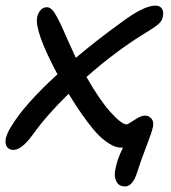

<svg xmlns="http://www.w3.org/2000/svg" viewBox="-35 -523 614 688"><path d="M13.2 14.2Q-2 14.2 -9.8 3.7Q-17.6 -6.8 -14.2 -26.9Q-8.8 -48.8 5.9 -70.8Q51.8 -147.9 170.9 -256.8Q88.4 -411.6 98.1 -460.9Q100.6 -475.1 109.9 -486.1Q119.1 -497.1 133.8 -497.1Q142.6 -497.1 151.4 -488.3Q160.2 -479.5 170.2 -460.4Q180.2 -441.4 188.7 -422.4Q197.3 -403.3 211.4 -371.3Q225.6 -339.4 236.8 -315.9Q314.5 -381.3 396 -439.9Q479 -502.9 522 -502.9Q537.1 -502.9 544.7 -492.7Q552.2 -482.4 548.8 -464.8Q546.9 -450.2 535.2 -439Q523.4 -427.7 496.1 -411.1Q383.3 -343.3 274.9 -247.1Q321.8 -164.6 361.3 -120.8Q400.9 -77.1 418.9 -77.1Q422.9 -77.1 446.5 -93Q470.2 -108.9 484.9 -108.9Q498 -108.9 507.3 -98.4Q516.6 -87.9 513.2 -68.8Q509.3 -49.8 488.8 3.4Q468.3 56.6 458 89.8Q441.9 145 413.1 145Q390.6 145 381.8 126.7Q373 108.4 377.9 85.9Q384.8 47.4 405.8 5.9H397.9Q379.4 5.9 358.4 -7.1Q337.4 -20 319.1 -38.1Q300.8 -56.2 279.5 -84.7Q258.3 -113.3 243.7 -135.3Q229 -157.2 210.9 -187Q132.3 -110.4 82 -40Q42.5 14.2 13.2 14.2Z"/></svg>

Font: Shantell Sans Normal
Style: Italic
Weight: 400
Italic angle: -11.31°
Designer: Stephen Nixon, Anya Danilova, Shantell Martin
Foundry: Arrow Type
Version: Version 1.006;[559af2be0]